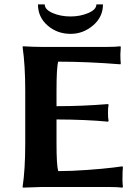

<svg xmlns="http://www.w3.org/2000/svg" viewBox="-20 -861 634 884"><path d="M454.1 -840.8Q454.1 -782.7 408.4 -743.9Q362.8 -705.1 305.2 -705.1Q243.2 -705.1 199 -743.7Q154.8 -782.2 154.8 -840.8H186Q186 -816.9 222.4 -801Q258.8 -785.2 305.2 -785.2Q349.1 -785.2 386.5 -801Q423.8 -816.9 423.8 -840.8ZM240.2 -200.2Q240.2 -100.1 248 -73.2Q308.1 -73.2 382.1 -78.6Q456.1 -84 500 -89.4L543.9 -95.2L545.9 -90.8Q543.9 -74.7 543.9 -36.1Q543.9 -18.1 545.9 0L543.9 2.9Q520 0 483.9 0H169.9L85 2.9L84 0Q96.2 -81.1 96.2 -200.2V-444.8Q96.2 -560.1 84 -645L85.9 -647.9Q135.7 -645 169.9 -645H474.1Q510.3 -645 534.2 -647.9L536.1 -645Q534.2 -622.1 534.2 -609.9Q534.2 -585 536.1 -568.8L534.2 -564.9Q382.3 -577.1 248 -577.1Q240.2 -550.3 240.2 -444.8V-372.1Q359.4 -372.1 477.1 -381.8L480 -378.9Q477.1 -365.7 477.1 -341.8Q477.1 -317.9 480 -304.2L477.1 -300.8Q377.9 -310.5 240.2 -311Z"/></svg>

Font: Linux Biolinum O
Style: Bold
Weight: 700
Designer: Philipp H. Poll
Foundry: Philipp H. Poll
Version: Version 1.3.2